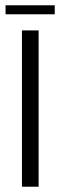

<svg xmlns="http://www.w3.org/2000/svg" viewBox="-20 -706 228 726"><path d="M63 0V-591H126V0ZM1 -652V-686H187V-652Z"/></svg>

Font: Alumni Sans Thin
Style: Regular
Weight: 400
Version: Version 1.018